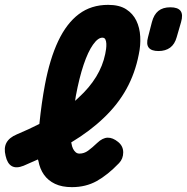

<svg xmlns="http://www.w3.org/2000/svg" viewBox="-56 -760 769 790"><path d="M434 -89Q387 -40 342 -15Q297 10 240 10Q199 10 170.5 -3.5Q142 -17 125 -41Q108 -65 102 -98L100 -104Q72 -91 41 -78Q11 -66 -7.5 -76.5Q-26 -87 -33 -119Q-41 -151 -29.5 -172.5Q-18 -194 13 -207Q63 -228 106 -250Q115 -338 129 -412Q149 -518 183.5 -591Q218 -664 268.5 -702Q319 -740 389 -740Q435 -740 463 -722Q491 -704 505 -675Q519 -646 521 -609.5Q523 -573 515 -536Q500 -459 464.5 -394.5Q429 -330 371 -275Q315 -221 237 -174Q237 -172 238 -170Q240 -157 244.5 -148Q249 -139 255.5 -133.5Q262 -128 271 -128Q290 -128 306.5 -140Q323 -152 344 -172Q366 -193 387 -193.5Q408 -194 430 -176Q451 -159 451 -133Q451 -107 434 -89ZM253 -345Q260 -352 267 -358Q312 -399 339.5 -444Q367 -489 377 -538Q379 -547 380.5 -558.5Q382 -570 381.5 -580.5Q381 -591 377.5 -598Q374 -605 365 -605Q347 -605 326.5 -576Q306 -547 288 -493.5Q270 -440 256 -365Q254 -355 253 -345ZM596 -550Q567 -550 556 -564Q545 -578 553 -607L569 -669Q577 -700 595.5 -715Q614 -730 645 -730Q676 -730 687 -715Q698 -700 689 -669L671 -607Q663 -578 644 -564Q625 -550 596 -550Z"/></svg>

Font: Maple Mono ExtraBold
Style: Italic
Weight: 800
Italic angle: -10°
Monospace: yes
Designer: subframe7536
Version: Version 7.200